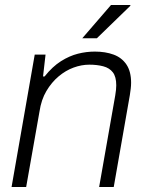

<svg xmlns="http://www.w3.org/2000/svg" viewBox="-20 -743 584 763"><path d="M26 0 118 -526H161L151 -439H157Q189 -479 222.5 -500Q256 -521 289.5 -529.5Q323 -538 357 -538Q399 -538 431.5 -526Q464 -514 482.5 -486.5Q501 -459 501 -414Q501 -403 499.5 -390.5Q498 -378 496 -365L432 0H374L438 -364Q440 -376 441 -386Q442 -396 442 -404Q442 -438 428.5 -455.5Q415 -473 390.5 -479.5Q366 -486 335 -486Q304 -486 272.5 -474.5Q241 -463 213 -439.5Q185 -416 164.5 -381.5Q144 -347 137 -300L84 0ZM307 -591 421 -723H498V-720L365 -591Z"/></svg>

Font: Archivo SemiBold ExtraLight
Style: Italic
Weight: 250
Italic angle: -10°
Version: Version 2.001